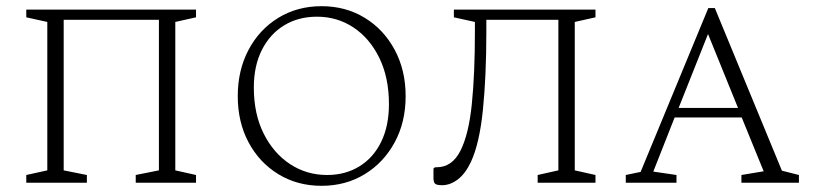

<svg xmlns="http://www.w3.org/2000/svg" viewBox="-20 -591 2637 621"><path d="M65 0V-25L133 -40V-520L65 -535V-560H614V-535L547 -520V-40L614 -25V0H419V-25L494 -40V-527H186V-40L261 -25V0Z M1020 10Q942 10 880.5 -27.5Q819 -65 784 -130.5Q749 -196 749 -280Q749 -364 784 -430Q819 -496 880.5 -533.5Q942 -571 1020 -571Q1098 -571 1159.5 -533.5Q1221 -496 1256.5 -430Q1292 -364 1292 -280Q1292 -196 1256.5 -130.5Q1221 -65 1159.5 -27.5Q1098 10 1020 10ZM1038 -25Q1097 -25 1142.5 -53Q1188 -81 1213 -132.5Q1238 -184 1238 -254Q1238 -340 1207 -403.5Q1176 -467 1123.5 -502Q1071 -537 1005 -537Q945 -537 899 -509Q853 -481 827 -429.5Q801 -378 801 -308Q801 -222 833 -158.5Q865 -95 918.5 -60Q972 -25 1038 -25Z M1719 0V-25L1786 -40V-527H1553V-486Q1553 -346 1542 -236.5Q1531 -127 1503 -67Q1485 -29 1460.5 -10.5Q1436 8 1410 8Q1392 8 1387 3Q1382 -2 1382 -16V-46L1387 -50H1392Q1442 -50 1469 -103Q1496 -156 1506 -254Q1516 -352 1516 -486V-520L1448 -535V-560H1906V-535L1839 -520V-40L1906 -25V0Z M2004 0V-25L2052 -35L2271 -565H2292L2509 -39L2564 -25V0H2378V-25L2450 -37L2379 -211H2162L2093 -36L2168 -25V0ZM2175 -242H2367L2270 -481Z"/></svg>

Font: Spectral SC ExtraLight
Style: Regular
Weight: 275
Designer: Jean-Baptiste Levee
Foundry: Production Type
Version: Version 2.001